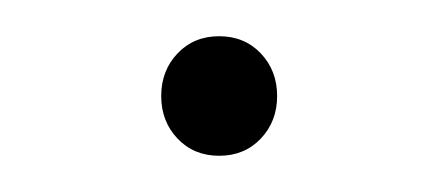

<svg xmlns="http://www.w3.org/2000/svg" viewBox="-20 -83 243 106"><path d="M101 3Q87 3 78 -6.5Q69 -16 69 -30Q69 -44 78 -53.5Q87 -63 101 -63Q115 -63 124 -53.5Q133 -44 133 -30Q133 -16 124 -6.5Q115 3 101 3Z"/></svg>

Font: Albert Sans ExtraLight
Style: Regular
Weight: 250
Designer: Andreas Rasmussen
Foundry: a.Foundry
Version: Version 1.025